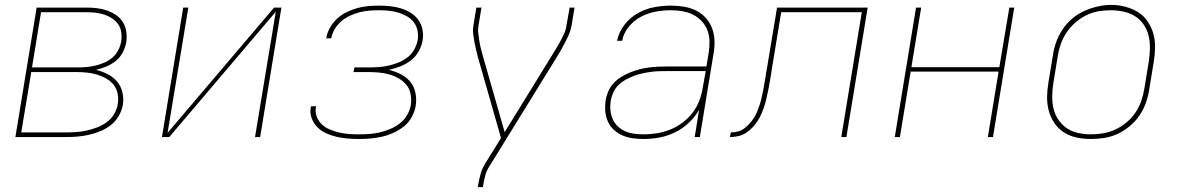

<svg xmlns="http://www.w3.org/2000/svg" viewBox="-20 -561 4840 786"><path d="M43 0 130 -530H333Q355 -530 376.5 -527.5Q398 -525 418 -518Q438 -511 455 -499.5Q472 -488 483 -470.5Q494 -453 497 -431.5Q500 -410 497 -388Q493 -367 482.5 -346.5Q472 -326 454 -311.5Q436 -297 415 -288.5Q394 -280 373 -275Q398 -269 420.5 -257.5Q443 -246 459 -227.5Q475 -209 481 -183.5Q487 -158 483 -132Q479 -109 466.5 -87Q454 -65 434.5 -49.5Q415 -34 392 -24.5Q369 -15 345.5 -9.5Q322 -4 298.5 -2Q275 0 252 0ZM111 -285H297Q315 -285 333.5 -286.5Q352 -288 370.5 -292.5Q389 -297 407 -304.5Q425 -312 440 -325Q455 -338 464 -355.5Q473 -373 476 -391Q479 -410 476.5 -428.5Q474 -447 464 -461.5Q454 -476 438.5 -486Q423 -496 406 -501.5Q389 -507 370.5 -509Q352 -511 333 -511H148ZM67 -19H252Q273 -19 294 -20.5Q315 -22 336.5 -27Q358 -32 379 -40Q400 -48 418 -61.5Q436 -75 447.5 -94.5Q459 -114 462 -135Q466 -157 461.5 -178Q457 -199 444.5 -214.5Q432 -230 414 -240Q396 -250 376 -256Q356 -262 334.5 -264Q313 -266 292 -266H108Z M643 0 730 -530H751L666 -17L1102 -530H1132L1045 0H1024L1109 -513L673 0Z M1449 8Q1426 8 1403 6Q1380 4 1358 -1Q1336 -6 1316 -15Q1296 -24 1280.5 -39Q1265 -54 1256.5 -75.5Q1248 -97 1252 -119Q1252 -121 1252.5 -122.5Q1253 -124 1254 -126H1274Q1274 -124 1273.5 -123Q1273 -122 1273 -120Q1270 -100 1277.5 -81.5Q1285 -63 1299 -50.5Q1313 -38 1331 -30.5Q1349 -23 1368.5 -18.5Q1388 -14 1408.5 -12.5Q1429 -11 1449 -11Q1470 -11 1491.5 -12.5Q1513 -14 1534.5 -19Q1556 -24 1577.5 -33Q1599 -42 1617 -56Q1635 -70 1646.5 -90Q1658 -110 1662 -132Q1665 -153 1661 -175Q1657 -197 1644 -213Q1631 -229 1613 -239.5Q1595 -250 1574.5 -256Q1554 -262 1532 -264Q1510 -266 1488 -266H1427L1431 -285H1491Q1511 -285 1531 -286.5Q1551 -288 1571 -292.5Q1591 -297 1611 -305Q1631 -313 1648 -326Q1665 -339 1675.5 -358Q1686 -377 1690 -397Q1693 -417 1689 -436.5Q1685 -456 1673.5 -470.5Q1662 -485 1645.5 -494.5Q1629 -504 1610.5 -509.5Q1592 -515 1572 -517Q1552 -519 1532 -519Q1512 -519 1492.5 -517.5Q1473 -516 1453 -511Q1433 -506 1413.5 -497Q1394 -488 1378 -474.5Q1362 -461 1351 -443Q1340 -425 1336 -404Q1336 -404 1336 -404Q1336 -404 1336 -404H1316Q1316 -404 1316 -404.5Q1316 -405 1316 -405Q1319 -427 1331 -448Q1343 -469 1360.5 -485Q1378 -501 1399.5 -511.5Q1421 -522 1443 -528Q1465 -534 1487.5 -536Q1510 -538 1532 -538Q1555 -538 1578 -535.5Q1601 -533 1622 -526.5Q1643 -520 1661.5 -508.5Q1680 -497 1692.5 -479.5Q1705 -462 1709.5 -440Q1714 -418 1710 -395Q1706 -372 1693.5 -350Q1681 -328 1661 -313Q1641 -298 1618 -289Q1595 -280 1572 -275Q1597 -269 1620 -257.5Q1643 -246 1659 -227Q1675 -208 1680.5 -181.5Q1686 -155 1682 -129Q1678 -105 1666 -82.5Q1654 -60 1634 -44Q1614 -28 1591 -17.5Q1568 -7 1544 -1.5Q1520 4 1496.5 6Q1473 8 1449 8Z M1936 205 1937 198Q1941 175 1947 152.5Q1953 130 1966 109L2031 4L1937 -325Q1933 -341 1929 -357Q1925 -373 1922 -389.5Q1919 -406 1917 -422.5Q1915 -439 1918 -457L1930 -530H1951L1939 -457Q1936 -440 1938 -424Q1940 -408 1942.5 -392Q1945 -376 1949 -361Q1953 -346 1957 -331L2046 -20L2240 -335Q2249 -350 2258 -364.5Q2267 -379 2275 -394Q2283 -409 2290 -424.5Q2297 -440 2299 -457L2312 -530H2332L2320 -457Q2317 -439 2310 -422.5Q2303 -406 2294.5 -389.5Q2286 -373 2277 -357Q2268 -341 2258 -325L1984 119Q1972 137 1966.5 157.5Q1961 178 1958 198L1957 205Z M2615 8Q2592 8 2570 5Q2548 2 2528.5 -6.5Q2509 -15 2493.5 -29Q2478 -43 2469 -62.5Q2460 -82 2458 -104Q2456 -126 2459 -149Q2462 -168 2470 -186.5Q2478 -205 2491.5 -220Q2505 -235 2523 -246Q2541 -257 2559.5 -264.5Q2578 -272 2597 -277Q2616 -282 2635 -284.5Q2654 -287 2673.5 -288Q2693 -289 2712 -289H2872L2881 -344Q2885 -368 2884.5 -392Q2884 -416 2876 -437Q2868 -458 2852.5 -474.5Q2837 -491 2817 -501Q2797 -511 2774 -515Q2751 -519 2727 -519Q2696 -519 2665 -513.5Q2634 -508 2605 -493Q2576 -478 2554.5 -452Q2533 -426 2527 -394H2506Q2513 -429 2536 -459Q2559 -489 2591 -507Q2623 -525 2658 -531.5Q2693 -538 2727 -538Q2754 -538 2780.5 -533.5Q2807 -529 2829.5 -518Q2852 -507 2869 -488Q2886 -469 2895 -445.5Q2904 -422 2905 -395Q2906 -368 2901 -341L2845 0H2824L2842 -112Q2826 -83 2800 -58.5Q2774 -34 2743 -19Q2712 -4 2679.5 2Q2647 8 2615 8ZM2615 -11Q2642 -11 2669.5 -15.5Q2697 -20 2723.5 -30.5Q2750 -41 2774 -59Q2798 -77 2815.5 -100Q2833 -123 2843 -149.5Q2853 -176 2857 -203L2869 -270H2712Q2694 -270 2677 -269.5Q2660 -269 2642.5 -266.5Q2625 -264 2607.5 -260Q2590 -256 2573 -249.5Q2556 -243 2540 -234Q2524 -225 2511 -212Q2498 -199 2490.5 -182Q2483 -165 2480 -148Q2477 -128 2479 -109Q2481 -90 2488.5 -73Q2496 -56 2509.5 -43.5Q2523 -31 2540 -23.5Q2557 -16 2576.5 -13.5Q2596 -11 2615 -11Z M2968 0 2972 -19Q2986 -19 3000 -22.5Q3014 -26 3026.5 -35Q3039 -44 3049 -55.5Q3059 -67 3067 -79.5Q3075 -92 3080.5 -106Q3086 -120 3090.5 -134Q3095 -148 3098 -162Q3101 -176 3104 -190Q3107 -204 3109 -218Q3111 -232 3114 -246Q3115 -255 3116.5 -264.5Q3118 -274 3120 -283L3161 -530H3532L3445 0H3424L3508 -511H3178L3140 -280Q3139 -275 3138.5 -270Q3138 -265 3137 -260Q3134 -244 3131.5 -227.5Q3129 -211 3125.5 -194.5Q3122 -178 3118.5 -162Q3115 -146 3110 -129.5Q3105 -113 3098 -97Q3091 -81 3082 -66.5Q3073 -52 3060.5 -39Q3048 -26 3033 -16.5Q3018 -7 3001.5 -3.5Q2985 0 2968 0Z M3643 0 3730 -530H3751L3711 -286H4071L4112 -530H4132L4045 0H4024L4068 -268H3708L3664 0Z M4446 8Q4416 8 4387.5 2Q4359 -4 4335.5 -19Q4312 -34 4296.5 -57Q4281 -80 4273.5 -107.5Q4266 -135 4266.5 -164.5Q4267 -194 4272 -223L4290 -333Q4294 -361 4303.5 -388Q4313 -415 4329.5 -440Q4346 -465 4369 -484.5Q4392 -504 4418.5 -516Q4445 -528 4473.5 -534.5Q4502 -541 4529 -541Q4558 -541 4586.5 -533.5Q4615 -526 4638.5 -511.5Q4662 -497 4678 -473.5Q4694 -450 4701.5 -423Q4709 -396 4708.5 -366Q4708 -336 4703 -307L4685 -197Q4681 -169 4671.5 -141.5Q4662 -114 4645.5 -89.5Q4629 -65 4606 -45.5Q4583 -26 4556.5 -13.5Q4530 -1 4501.5 3.5Q4473 8 4446 8ZM4446 -11Q4471 -11 4497 -15.5Q4523 -20 4547.5 -31.5Q4572 -43 4593 -61Q4614 -79 4629 -101.5Q4644 -124 4652.5 -149Q4661 -174 4665 -200L4683 -310Q4687 -336 4687.5 -363Q4688 -390 4682 -415Q4676 -440 4661.5 -461Q4647 -482 4626 -495Q4605 -508 4579 -513.5Q4553 -519 4527 -519Q4501 -519 4475.5 -514.5Q4450 -510 4426 -498Q4402 -486 4381.5 -468Q4361 -450 4346 -427.5Q4331 -405 4322.5 -380.5Q4314 -356 4310 -330L4292 -220Q4288 -194 4287.5 -167.5Q4287 -141 4293 -116Q4299 -91 4313 -70.5Q4327 -50 4347.5 -36Q4368 -22 4394 -16.5Q4420 -11 4446 -11Z"/></svg>

Font: Iosevka Curly ThExObl
Style: Regular
Weight: 100
Width: 7
Italic angle: -9°
Monospace: yes
Designer: Belleve Invis
Foundry: Belleve Invis
Version: Version 11.1.0; ttfautohint (v1.8.3)